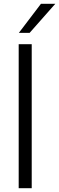

<svg xmlns="http://www.w3.org/2000/svg" viewBox="-20 -997 313 1017"><path d="M148 0H79V-763H148ZM137 -823H80L197 -977H273Z"/></svg>

Font: Open Sauce One Light
Style: Regular
Weight: 300
Designer: Alfredo Marco Pradil
Foundry: Creative Sauce Fz LLC
Version: Version 1.477